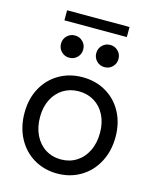

<svg xmlns="http://www.w3.org/2000/svg" viewBox="-125 -935 833 1027"><g transform="rotate(15 291.0 -421.5)"><path d="M39.1 -261.7Q39.1 -338.9 71.5 -398.7Q104 -458.5 161.4 -491.9Q218.8 -525.4 291 -525.4Q363.8 -525.4 421.1 -491.9Q478.5 -458.5 510.7 -398.7Q543 -338.9 543 -261.7Q543 -183.6 510.3 -122.1Q477.5 -60.5 420.2 -26.4Q362.8 7.8 291 7.8Q218.8 7.8 161.4 -26.4Q104 -60.5 71.5 -121.8Q39.1 -183.1 39.1 -261.7ZM457 -261.7Q457 -316.9 435.8 -359.1Q414.6 -401.4 376.7 -424.3Q338.9 -447.3 291 -447.3Q243.2 -447.3 205.6 -424.3Q168 -401.4 146.5 -359.1Q125 -316.9 125 -261.7Q125 -205.1 146 -161.6Q167 -118.2 204.8 -94.2Q242.7 -70.3 291 -70.3Q338.9 -70.3 376.7 -94.2Q414.6 -118.2 435.8 -161.6Q457 -205.1 457 -261.7ZM327.1 -668.9Q327.1 -694.8 345 -712.6Q362.8 -730.5 388.7 -730.5Q414.6 -730.5 432.4 -712.6Q450.2 -694.8 450.2 -668.9Q450.2 -643.1 432.4 -625.2Q414.6 -607.4 388.7 -607.4Q362.8 -607.4 345 -625.2Q327.1 -643.1 327.1 -668.9ZM131.8 -668.9Q131.8 -694.8 149.7 -712.6Q167.5 -730.5 193.4 -730.5Q219.2 -730.5 237.1 -712.6Q254.9 -694.8 254.9 -668.9Q254.9 -643.1 237.1 -625.2Q219.2 -607.4 193.4 -607.4Q167.5 -607.4 149.7 -625.2Q131.8 -643.1 131.8 -668.9ZM117.2 -849.6H462.9V-793.9H117.2Z"/></g></svg>

Font: Reddit Sans Vanilla
Style: Regular
Weight: 400
Designer: Stephen Hutchings
Foundry: Reddit
Version: Version 1.013